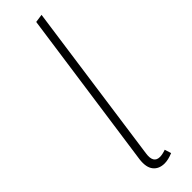

<svg xmlns="http://www.w3.org/2000/svg" viewBox="-260 -739 748 748"><g transform="rotate(-45 114.5 -364.5)"><path d="M188 -738.8 94.2 -69.8Q86.9 -21 123 -21Q136.2 -21 155.8 -27.8L164.1 -1Q138.2 9.8 118.2 9.8Q87.4 9.8 71.3 -10.3Q55.2 -30.3 60.1 -70.8L153.8 -733.9Z"/></g></svg>

Font: Fira Sans Compressed UltraLight
Style: Italic
Weight: 200
Width: 3
Italic angle: -8°
Designer: Carrois Corporate & Edenspiekermann AG
Foundry: Carrois Corporate GbR & Edenspiekermann AG
Version: Version 4.203;PS 004.203;hotconv 1.0.88;makeotf.lib2.5.64775